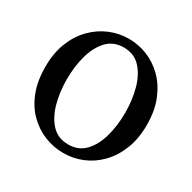

<svg xmlns="http://www.w3.org/2000/svg" viewBox="-144 -773 937 935"><g transform="rotate(30 324.0 -306.0)"><path d="M324 15Q269 15 218 -5.5Q167 -26 126.5 -66Q86 -106 62.5 -166Q39 -226 39 -306Q39 -383 62.5 -442.5Q86 -502 127 -543.5Q168 -585 219 -606Q270 -627 324 -627Q379 -627 429.5 -606.5Q480 -586 520.5 -545.5Q561 -505 585 -445Q609 -385 609 -306Q609 -229 585 -169Q561 -109 521 -68Q481 -27 430 -6Q379 15 324 15ZM324 -33Q382 -33 418 -71.5Q454 -110 471 -172Q488 -234 488 -306Q488 -377 471 -439Q454 -501 418 -539.5Q382 -578 324 -578Q266 -578 230 -539.5Q194 -501 177 -439Q160 -377 160 -306Q160 -234 177 -172Q194 -110 230 -71.5Q266 -33 324 -33Z"/></g></svg>

Font: Lisu Bosa SemiBold
Style: Regular
Weight: 600
Designer: David Morse, Annie Olsen, Victor Gaultney, Frank Grießhammer (Latin)
Foundry: SIL International
Version: Version 2.000